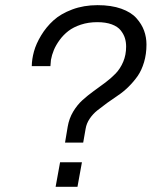

<svg xmlns="http://www.w3.org/2000/svg" viewBox="-20 -718 602 738"><path d="M230 -169.9 240.2 -231Q245.6 -262.7 261.2 -288.8Q276.9 -314.9 296.9 -333Q316.9 -351.1 339.8 -367.7Q362.8 -384.3 384.8 -400.6Q406.7 -417 424.6 -435.5Q442.4 -454.1 453.6 -480.5Q464.8 -506.8 464.8 -539.1Q464.8 -556.2 460.2 -571.3Q455.6 -586.4 444.1 -601.1Q432.6 -615.7 409.7 -624.3Q386.7 -632.8 354 -632.8Q319.8 -632.8 291 -623.3Q262.2 -613.8 242.9 -598.9Q223.6 -584 209.2 -564.2Q194.8 -544.4 187 -525.6Q179.2 -506.8 175.8 -487.8Q173.8 -470.2 173.8 -463.9H102.1Q102.5 -490.7 110.6 -520.3Q118.7 -549.8 138.2 -582Q157.7 -614.3 185.5 -639.6Q213.4 -665 257.6 -681.6Q301.8 -698.2 355 -698.2Q407.7 -698.2 446 -684.6Q484.4 -670.9 504.6 -647.9Q524.9 -625 533.9 -599.9Q543 -574.7 543 -546.9Q543 -510.3 533.7 -479Q524.4 -447.8 509.3 -426Q494.1 -404.3 474.4 -384.8Q454.6 -365.2 433.6 -351.3Q412.6 -337.4 391.8 -322.3Q371.1 -307.1 354 -293.5Q336.9 -279.8 324.7 -261.7Q312.5 -243.7 309.1 -223.1L299.8 -169.9ZM193.8 0 210.9 -94.2H294.9L277.8 0Z"/></svg>

Font: Archivo Light
Style: Italic
Weight: 300
Italic angle: -10°
Designer: Hector Gatti
Foundry: Omnibus-Type
Version: Version 2.001